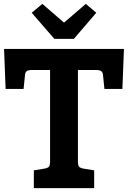

<svg xmlns="http://www.w3.org/2000/svg" viewBox="-20 -973 662 993"><path d="M621 -720 613 -513H520L513 -582Q512 -599 503.5 -605Q495 -611 475 -611H383V-139Q383 -119 388.5 -111.5Q394 -104 412 -101L467 -92V0H155V-92L210 -101Q228 -104 233.5 -111.5Q239 -119 239 -139V-611H146Q126 -611 118 -605Q110 -599 109 -582L102 -513H9L1 -720ZM478 -907 362 -772H261L144 -907L199 -953L311 -856L424 -953Z"/></svg>

Font: Enriqueta
Style: Bold
Weight: 700
Designer: Viviana Monsalve, Gustavo Ibarra
Foundry: 72Puntos
Version: Version 2.000